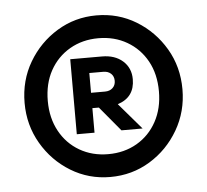

<svg xmlns="http://www.w3.org/2000/svg" viewBox="-41 -769 606 561"><g transform="rotate(-5 261.5 -488.0)"><path d="M261 -251Q198 -251 145.5 -283Q93 -315 61.5 -369Q30 -423 30 -488Q30 -554 61.5 -607.5Q93 -661 145.5 -693Q198 -725 261 -725Q325 -725 377.5 -693Q430 -661 461.5 -607.5Q493 -554 493 -488Q493 -423 461.5 -369Q430 -315 377.5 -283Q325 -251 261 -251ZM261 -318Q308 -318 345 -339.5Q382 -361 403 -399.5Q424 -438 424 -488Q424 -539 403 -577Q382 -615 345 -636.5Q308 -658 261 -658Q214 -658 177 -636.5Q140 -615 119 -577Q98 -539 98 -488Q98 -438 119 -399.5Q140 -361 177 -339.5Q214 -318 261 -318ZM226 -384H174V-604H267Q305 -604 328 -583.5Q351 -563 351 -530Q351 -477 301 -461L367 -384H305L245 -456H226ZM267 -559H226V-501H267Q281 -501 289.5 -509Q298 -517 298 -530Q298 -543 289.5 -551Q281 -559 267 -559Z"/></g></svg>

Font: Wix Madefor Text
Style: Bold
Weight: 700
Designer: Dalton Maag Ltd
Foundry: Dalton Maag Ltd
Version: Version 3.100